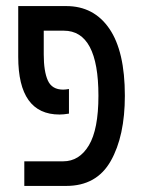

<svg xmlns="http://www.w3.org/2000/svg" viewBox="-20 -612 471 632"><path d="M198 0Q298 0 344.5 -82Q391 -164 391 -297Q391 -443 340 -517.5Q289 -592 198 -592H40V-425Q40 -235 176 -235Q189 -235 207 -238V-319Q195 -317 188 -317Q151 -317 137.5 -347Q124 -377 124 -433V-511H190Q304 -511 304 -297Q304 -186 272.5 -133.5Q241 -81 188 -81H60V0Z"/></svg>

Font: Noto Sans Hebrew Extra Condensed
Style: Regular
Weight: 400
Width: 2
Designer: Monotype Design Team
Foundry: Monotype Imaging Inc.
Version: 1.000